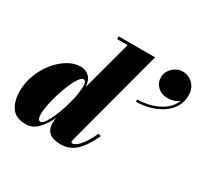

<svg xmlns="http://www.w3.org/2000/svg" viewBox="-157 -970 1252 1190"><g transform="rotate(30 469.0 -375.0)"><path d="M732.4 -662.3Q732.4 -687.5 746.4 -709.9Q760.4 -732.3 783.6 -746.1Q806.8 -759.9 834 -759.9Q861.6 -759.9 885.2 -746.3Q908.8 -732.7 923.2 -708.1Q937.6 -683.5 937.6 -650.3Q937.6 -600.7 914.4 -563.7Q891.2 -526.7 852.6 -502.1Q814 -477.5 767.4 -465.1Q720.8 -452.7 674.4 -452.7V-468.7Q720.8 -468.7 769.6 -482.3Q818.4 -495.9 857 -524.3Q895.6 -552.7 912 -596.7Q896 -582.7 874.8 -576.1Q853.6 -569.5 834.4 -569.5Q787.6 -569.5 760 -596.3Q732.4 -623.1 732.4 -662.3ZM592.5 -158.5Q552.5 -72 507.8 -31Q463 10 402 10Q345.5 10 319 -13.2Q292.5 -36.5 292.5 -79.5Q292.5 -96 295 -110L297.5 -120.5Q272.5 -67 236.5 -28.5Q200.5 10 152.5 10Q79.5 10 48.5 -34.8Q17.5 -79.5 17.5 -152.5Q17.5 -210 38.8 -266.2Q60 -322.5 96.2 -368.5Q132.5 -414.5 177.8 -442.2Q223 -470 271 -470Q307 -470 331.5 -446.8Q356 -423.5 359 -375.5L454.5 -730.5H379V-750H639.5L455 -55.5Q453 -48 453 -41Q453 -31 463 -31Q472 -31 487.5 -41Q503 -51 524.8 -79.8Q546.5 -108.5 573 -165ZM344 -371.5Q344 -411 324 -411Q310.5 -411 294.2 -388Q278 -365 261.8 -327.8Q245.5 -290.5 232 -247.2Q218.5 -204 210.2 -162Q202 -120 202 -88.5Q202 -72 207.2 -60.2Q212.5 -48.5 223.5 -48.5Q236 -48.5 252 -71.2Q268 -94 284 -130.8Q300 -167.5 313.8 -210.8Q327.5 -254 335.8 -296.2Q344 -338.5 344 -371.5Z"/></g></svg>

Font: Bodoni* 11pt Fatface
Style: Italic
Weight: 900
Italic angle: -13°
Version: Version 2.3